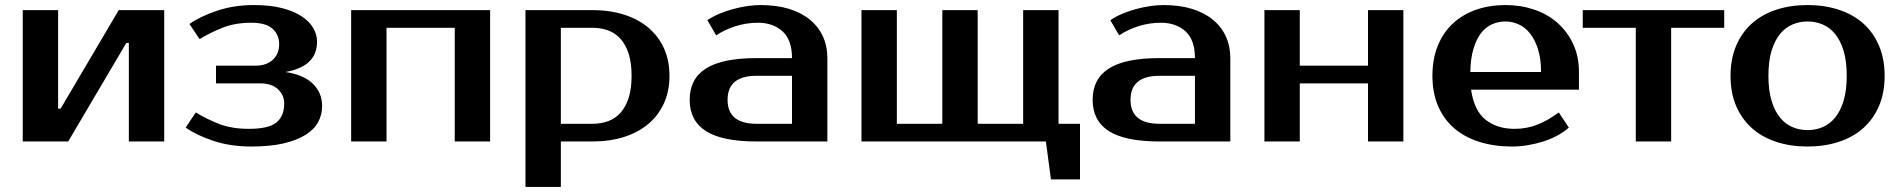

<svg xmlns="http://www.w3.org/2000/svg" viewBox="-20 -560 7525 760"><path d="M630 -520V0H490V-390H480L250 0H70V-520H210V-130H220L450 -520Z M1235 -395Q1235 -297 1110 -275Q1182 -264 1218.5 -228.5Q1255 -193 1255 -140Q1255 -106 1239.5 -77Q1224 -48 1190 -26.5Q1156 -5 1103 7.5Q1050 20 975 20Q892 20 824.5 -2.5Q757 -25 715 -55L755 -115Q797 -89 847 -69.5Q897 -50 965 -50Q1044 -50 1074.5 -75.5Q1105 -101 1105 -150Q1105 -184 1080 -207Q1055 -230 1010 -230H835V-300H990Q1035 -300 1060 -323.5Q1085 -347 1085 -385Q1085 -423 1058.5 -446.5Q1032 -470 975 -470Q911 -470 861.5 -450.5Q812 -431 770 -405L730 -465Q772 -495 839 -517.5Q906 -540 985 -540Q1049 -540 1096 -528Q1143 -516 1174 -495.5Q1205 -475 1220 -449Q1235 -423 1235 -395Z M1920 -520V0H1780V-450H1510V0H1370V-520Z M2200 -450V-70H2325Q2359 -70 2387.5 -80.5Q2416 -91 2436.5 -114Q2457 -137 2468.5 -173Q2480 -209 2480 -260Q2480 -311 2468.5 -347Q2457 -383 2436.5 -406Q2416 -429 2387.5 -439.5Q2359 -450 2325 -450ZM2325 -520Q2394 -520 2450.5 -502Q2507 -484 2547 -450Q2587 -416 2608.5 -368Q2630 -320 2630 -260Q2630 -200 2608.5 -152Q2587 -104 2547 -70Q2507 -36 2450.5 -18Q2394 0 2325 0H2200V180H2060V-520Z M2860 -165Q2860 -70 2975 -70H3115V-260H2975Q2860 -260 2860 -165ZM3115 -330Q3115 -402 3077.5 -436Q3040 -470 2980 -470Q2935 -470 2892 -456.5Q2849 -443 2815 -420L2780 -480Q2802 -495 2828.5 -506Q2855 -517 2883 -524.5Q2911 -532 2938.5 -536Q2966 -540 2990 -540Q3054 -540 3103 -525Q3152 -510 3186 -482Q3220 -454 3237.5 -415.5Q3255 -377 3255 -330V0H2975Q2839 0 2774.5 -41Q2710 -82 2710 -165Q2710 -248 2774.5 -289Q2839 -330 2975 -330Z M3390 0V-520H3530V-70H3710V-520H3850V-70H4030V-520H4170V-70H4255V150H4140L4120 0Z M4455 -165Q4455 -70 4570 -70H4710V-260H4570Q4455 -260 4455 -165ZM4710 -330Q4710 -402 4672.5 -436Q4635 -470 4575 -470Q4530 -470 4487 -456.5Q4444 -443 4410 -420L4375 -480Q4397 -495 4423.5 -506Q4450 -517 4478 -524.5Q4506 -532 4533.5 -536Q4561 -540 4585 -540Q4649 -540 4698 -525Q4747 -510 4781 -482Q4815 -454 4832.5 -415.5Q4850 -377 4850 -330V0H4570Q4434 0 4369.5 -41Q4305 -82 4305 -165Q4305 -248 4369.5 -289Q4434 -330 4570 -330Z M5535 -520V0H5395V-230H5125V0H4985V-520H5125V-300H5395V-520Z M5975 -50Q6024 -50 6066.5 -67Q6109 -84 6150 -115L6190 -55Q6171 -38 6145.5 -24Q6120 -10 6090.5 -0.5Q6061 9 6029 14.5Q5997 20 5965 20Q5894 20 5835.5 1.5Q5777 -17 5736 -52.5Q5695 -88 5672.5 -140Q5650 -192 5650 -260Q5650 -327 5671.5 -379.5Q5693 -432 5731.5 -467.5Q5770 -503 5823 -521.5Q5876 -540 5940 -540Q6000 -540 6053 -522Q6106 -504 6145 -469.5Q6184 -435 6207 -386Q6230 -337 6230 -275V-205H5803Q5815 -122 5860.5 -86Q5906 -50 5975 -50ZM5940 -475Q5911 -475 5886 -464Q5861 -453 5842.5 -429Q5824 -405 5812.5 -367Q5801 -329 5800 -275H6080Q6080 -327 6068 -365Q6056 -403 6036.5 -427.5Q6017 -452 5991.5 -463.5Q5966 -475 5940 -475Z M6805 -450H6595V0H6455V-450H6245V-520H6805Z M7135 -45Q7167 -45 7195 -57Q7223 -69 7244 -94.5Q7265 -120 7277.5 -161Q7290 -202 7290 -260Q7290 -318 7277.5 -359Q7265 -400 7244 -425.5Q7223 -451 7195 -463Q7167 -475 7135 -475Q7103 -475 7075 -463Q7047 -451 7026 -425.5Q7005 -400 6992.5 -359Q6980 -318 6980 -260Q6980 -202 6992.5 -161Q7005 -120 7026 -94.5Q7047 -69 7075 -57Q7103 -45 7135 -45ZM7135 -540Q7202 -540 7258.5 -521.5Q7315 -503 7355 -467.5Q7395 -432 7417.5 -379.5Q7440 -327 7440 -260Q7440 -192 7417.5 -140Q7395 -88 7355 -52.5Q7315 -17 7258.5 1.5Q7202 20 7135 20Q7067 20 7011 1.5Q6955 -17 6915 -52.5Q6875 -88 6852.5 -140Q6830 -192 6830 -260Q6830 -327 6852.5 -379.5Q6875 -432 6915 -467.5Q6955 -503 7011 -521.5Q7067 -540 7135 -540Z"/></svg>

Font: Prosto One
Style: Regular
Weight: 400
Designer: Pavel Emelyanov and Jovanny lemonad
Foundry: Pavel Emelyanov and Jovanny Lemonad
Version: Version 1.001